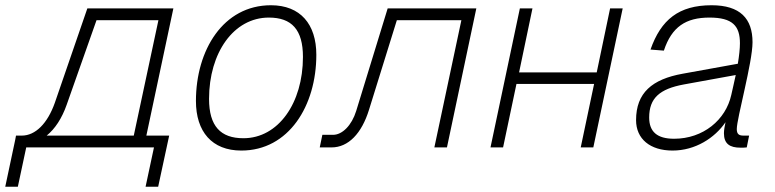

<svg xmlns="http://www.w3.org/2000/svg" viewBox="-52 -562 2955 732"><path d="M-32 150H16L48 0H535L503 150H551L593 -45H506L609 -530H281L157 -170C129 -91 83 -45 31 -45H9L6 -29ZM202 -162 316 -485H552L458 -45H126C158 -71 184 -111 202 -162Z M868 12C1049 12 1154 -159 1154 -353C1154 -470 1093 -542 981 -542C799 -542 695 -371 695 -177C695 -60 756 12 868 12ZM876 -35C789 -35 745 -81 745 -185C745 -361 839 -495 973 -495C1060 -495 1103 -449 1103 -345C1103 -169 1009 -35 876 -35Z M1167 0H1212C1276 0 1327 -53 1355 -144L1461 -485H1707L1604 0H1652L1764 -530H1426L1306 -139C1289 -84 1253 -48 1218 -48H1177Z M1818 0H1866L1917 -242H2213L2162 0H2210L2322 -530H2274L2223 -286H1927L1978 -530H1930Z M2708 -54C2708 -14 2730 1 2771 1C2779 1 2788 1 2795 0L2804 -45H2783C2766 -45 2757 -50 2757 -70C2757 -111 2817 -324 2817 -401C2817 -491 2770 -542 2661 -542C2536 -542 2468 -487 2428 -373L2479 -369C2509 -460 2563 -495 2653 -495C2741 -495 2769 -463 2769 -397C2769 -377 2766 -349 2761 -319L2551 -281C2434 -260 2373 -208 2373 -104C2373 -32 2427 12 2512 12C2599 12 2673 -36 2714 -96C2711 -82 2708 -66 2708 -54ZM2423 -114C2423 -188 2463 -223 2555 -240L2753 -276C2747 -247 2740 -219 2736 -200C2715 -105 2629 -33 2518 -33C2453 -33 2423 -60 2423 -114Z"/></svg>

Font: Geist ExtraLight
Style: Italic
Weight: 200
Italic angle: -12°
Designer: Basement.studio, Andrés Briganti, Mateo Zaragoza
Foundry: Basement.studio, Vercel, Andrés Briganti, Guido Ferreyra, Mateo Zaragoza
Version: Version 1.500